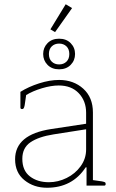

<svg xmlns="http://www.w3.org/2000/svg" viewBox="-20 -873 546 903"><path d="M217 -735 289 -853 319 -835 239 -722ZM183 -619Q183 -649 203.5 -670Q224 -691 258 -691Q292 -691 312.5 -670Q333 -649 333 -619Q333 -589 312.5 -568Q292 -547 258 -547Q224 -547 203.5 -568Q183 -589 183 -619ZM306 -619Q306 -642 292.5 -655Q279 -668 258 -668Q237 -668 223.5 -655Q210 -642 210 -619Q210 -596 223.5 -583Q237 -570 258 -570Q279 -570 292.5 -583Q306 -596 306 -619ZM51 -124Q51 -240 220 -266L385 -291V-343Q385 -398 350.5 -434.5Q316 -471 256 -471Q221 -471 177.5 -458Q134 -445 103 -426L96 -378Q94 -368 91.5 -364Q89 -360 84 -360Q76 -360 76 -367V-441Q114 -465 164 -481Q214 -497 258 -497Q326 -497 371.5 -456Q417 -415 417 -344V-26L459 -20Q469 -18 473 -16Q477 -14 477 -8Q477 0 470 0H387V-86H383Q320 10 201 10Q139 10 95 -25.5Q51 -61 51 -124ZM385 -170V-265L232 -241Q162 -230 123.5 -204Q85 -178 85 -126Q85 -71 120.5 -43.5Q156 -16 210 -16Q253 -16 293.5 -36Q334 -56 359.5 -91.5Q385 -127 385 -170Z"/></svg>

Font: Maitree ExtraLight
Style: Regular
Weight: 250
Designer: CadsonDemak Team
Foundry: CadsonDemak
Version: Version 1.002